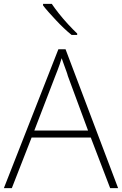

<svg xmlns="http://www.w3.org/2000/svg" viewBox="-20 -970 630 990"><path d="M548 0 448 -261H143L41 0H0L281 -716H318L589 0ZM330 -578Q327 -590 321.5 -604.5Q316 -619 310 -636Q304 -653 298 -670Q293 -654 287.5 -637.5Q282 -621 276 -606Q270 -591 265 -578L157 -297H434ZM247 -950Q261 -929 283.5 -900.5Q306 -872 331.5 -844.5Q357 -817 378 -797V-790H349Q329 -806 308.5 -825.5Q288 -845 268.5 -866Q249 -887 231.5 -906.5Q214 -926 202 -942V-950Z"/></svg>

Font: Noto Sans Cham ExtraLight
Style: Regular
Weight: 250
Version: Version 2.002